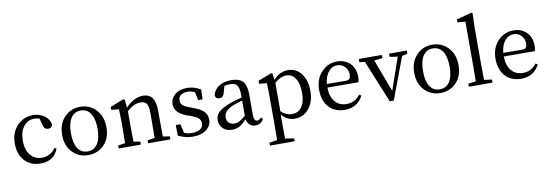

<svg xmlns="http://www.w3.org/2000/svg" viewBox="-71 -1347 6150 2146"><g transform="rotate(-10 3004.5 -274.0)"><path d="M293 14Q181 14 113.5 -59.5Q46 -133 46 -258Q46 -383 124 -461Q197 -534 302 -534Q375 -534 429 -494.5Q483 -455 494 -394Q485 -354 446 -354Q398 -354 388 -405L367 -482Q337 -492 308 -492Q232 -492 187 -433Q140 -373 140 -268Q140 -165 191 -105Q240 -47 321 -47Q368 -47 408 -69Q448 -91 474 -130L496 -120Q446 14 293 14Z M661 -55Q584 -130 584 -258.5Q584 -387 662 -464Q732 -534 835 -534Q938 -534 1009 -464Q1087 -387 1087 -258Q1087 -129 1009 -54Q938 14 834.5 14Q731 14 661 -55ZM946 -86Q986 -146 986 -258Q986 -371 946.5 -431.5Q907 -492 835 -492Q763 -492 723.5 -431.5Q684 -371 684 -258Q684 -146 723 -87Q762 -28 834.5 -28Q907 -28 946 -86Z M1180 0V-34L1261 -46Q1263 -158 1263 -230V-287Q1263 -365 1260 -431L1173 -440V-473L1327 -533L1342 -523L1351 -433Q1393 -480 1445 -507Q1498 -534 1548 -534Q1619 -534 1653 -487Q1688 -439 1688 -335V-230Q1688 -156 1690 -46L1767 -34V0H1515V-34L1596 -46Q1598 -156 1598 -230V-332Q1598 -405 1577 -436Q1556 -465 1507 -465Q1434 -465 1354 -392V-230Q1354 -158 1356 -46L1432 -34V0Z M2021 14Q1938 14 1856 -27L1854 -147H1906L1930 -46Q1969 -28 2020 -28Q2082 -28 2115 -53Q2146 -75 2146 -116Q2146 -151 2122 -174Q2099 -195 2044 -216L1993 -233Q1859 -283 1859 -381Q1859 -445 1908 -488Q1961 -534 2050 -534Q2129 -534 2203 -489L2199 -378H2150L2129 -471Q2089 -491 2050 -491Q1999 -491 1970 -469Q1943 -448 1943 -411Q1943 -375 1966 -354Q1987 -335 2045 -314L2083 -300Q2162 -272 2199 -233Q2233 -195 2233 -142Q2233 -76 2179 -33Q2121 14 2021 14Z M2470 14Q2407 14 2368 -20Q2325 -56 2325 -120Q2325 -173 2362 -209Q2403 -249 2506 -286Q2557 -305 2632 -322V-356Q2632 -435 2607 -465Q2584 -492 2527 -492Q2500 -492 2465 -483L2444 -408Q2431 -357 2389 -357Q2345 -357 2340 -399Q2354 -462 2410.5 -498Q2467 -534 2552 -534Q2640 -534 2680 -491Q2722 -446 2722 -346V-108Q2722 -38 2762 -38Q2784 -38 2806 -65L2826 -44Q2792 12 2732 12Q2692 12 2666.5 -11Q2641 -34 2634 -74Q2585 -25 2554 -8Q2516 14 2470 14ZM2507 -50Q2535 -50 2561 -64Q2584 -76 2632 -114V-288Q2580 -273 2531 -255Q2465 -230 2439 -196Q2418 -170 2418 -135Q2418 -93 2443 -70Q2467 -50 2507 -50Z M2851 262V229L2940 215Q2942 91 2942 31V-287Q2942 -365 2939 -431L2851 -440V-473L3005 -533L3020 -523L3027 -453Q3101 -534 3194 -534Q3284 -534 3342 -462Q3402 -386 3402 -263Q3402 -138 3338 -61Q3276 14 3178 14Q3089 14 3029 -59V28Q3029 90 3031 214L3131 229V262ZM3155 -42Q3223 -42 3263 -92Q3307 -148 3307 -255.5Q3307 -363 3268 -422Q3230 -479 3166 -479Q3103 -479 3032 -419V-96Q3090 -42 3155 -42Z M3747 14Q3635 14 3568 -57Q3500 -130 3500 -256Q3500 -379 3575 -458Q3647 -534 3751 -534Q3841 -534 3898 -478Q3956 -420 3956 -325Q3956 -288 3948 -264L3596 -265Q3597 -159 3648 -102Q3695 -47 3778 -47Q3829 -47 3867 -69Q3900 -87 3932 -126L3954 -111Q3889 14 3747 14ZM3808 -304Q3842 -304 3856 -321Q3867 -335 3867 -365Q3867 -417 3833 -454Q3798 -492 3746 -492Q3691 -492 3651 -448Q3605 -397 3597 -306Z M4256 7 4059 -474 3997 -483V-519H4259V-483L4164 -472L4303 -103L4430 -469L4340 -483V-519H4542V-483L4480 -469L4301 7Z M4657 -55Q4580 -130 4580 -258.5Q4580 -387 4658 -464Q4728 -534 4831 -534Q4934 -534 5005 -464Q5083 -387 5083 -258Q5083 -129 5005 -54Q4934 14 4830.5 14Q4727 14 4657 -55ZM4942 -86Q4982 -146 4982 -258Q4982 -371 4942.5 -431.5Q4903 -492 4831 -492Q4759 -492 4719.5 -431.5Q4680 -371 4680 -258Q4680 -146 4719 -87Q4758 -28 4830.5 -28Q4903 -28 4942 -86Z M5154 0V-34L5241 -46Q5243 -166 5243 -230V-723L5154 -731V-764L5323 -810L5338 -802L5333 -646V-230Q5333 -166 5335 -46L5423 -34V0Z M5749 14Q5637 14 5570 -57Q5502 -130 5502 -256Q5502 -379 5577 -458Q5649 -534 5753 -534Q5843 -534 5900 -478Q5958 -420 5958 -325Q5958 -288 5950 -264L5598 -265Q5599 -159 5650 -102Q5697 -47 5780 -47Q5831 -47 5869 -69Q5902 -87 5934 -126L5956 -111Q5891 14 5749 14ZM5810 -304Q5844 -304 5858 -321Q5869 -335 5869 -365Q5869 -417 5835 -454Q5800 -492 5748 -492Q5693 -492 5653 -448Q5607 -397 5599 -306Z"/></g></svg>

Font: GenRyuMin TW M
Style: Regular
Weight: 500
Version: Version 1.501;PS 1;hotconv 16.6.51;makeotf.lib2.5.65220